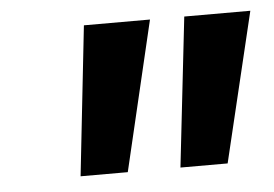

<svg xmlns="http://www.w3.org/2000/svg" viewBox="-34 -710 550 385"><g transform="rotate(-5 241.0 -517.5)"><path d="M114 -367 147 -668H280L209 -367ZM315 -367 349 -668H482L410 -367Z"/></g></svg>

Font: Celebes
Style: Bold Italic
Weight: 700
Italic angle: -10°
Designer: Anugrah Pasau
Foundry: Lafontype
Version: Version 1.000; ttfautohint (v1.8.4)